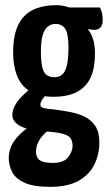

<svg xmlns="http://www.w3.org/2000/svg" viewBox="-20 -530 426 746"><path d="M175 196Q108 196 73 179Q38 162 26 136Q14 110 14 85Q14 49 34 19.5Q54 -10 86 -32Q118 -54 156 -65L190 -35Q172 -28 155.5 -13Q139 2 129.5 20.5Q120 39 120 59Q120 73 125.5 83Q131 93 145.5 98Q160 103 186 103Q228 103 245 80.5Q262 58 262 37Q262 19 254.5 7.5Q247 -4 222.5 -10.5Q198 -17 148 -20Q111 -23 84 -30.5Q57 -38 42 -52Q27 -66 28 -86Q29 -103 38 -120Q47 -137 65.5 -156Q84 -175 112 -195L173 -175Q171 -174 162 -165Q153 -156 145 -144.5Q137 -133 137 -123Q137 -110 165 -107.5Q193 -105 234 -98Q276 -92 305 -78.5Q334 -65 350 -41Q366 -17 366 23Q366 70 346.5 109.5Q327 149 285 172.5Q243 196 175 196ZM187 -154Q128 -154 94 -176.5Q60 -199 45.5 -237.5Q31 -276 31 -325Q31 -394 51.5 -434.5Q72 -475 110 -492.5Q148 -510 199 -510Q212 -510 227.5 -507Q243 -504 257 -498L276 -453Q309 -438 329 -406Q349 -374 349 -321Q349 -267 332.5 -230Q316 -193 280.5 -173.5Q245 -154 187 -154ZM192 -230Q210 -230 222 -240.5Q234 -251 240 -277Q246 -303 246 -347Q246 -397 234 -417Q222 -437 195 -437Q179 -437 166 -427Q153 -417 146 -394Q139 -371 139 -329Q139 -294 143.5 -272Q148 -250 159.5 -240Q171 -230 192 -230ZM346 -414Q331 -414 308.5 -420.5Q286 -427 263 -436Q240 -445 225.5 -452Q211 -459 211 -459L212 -501H368Q373 -493 376 -481Q379 -469 379 -452Q379 -432 370 -423Q361 -414 346 -414Z"/></svg>

Font: Yanone Kaffeesatz SemiBold
Style: Regular
Weight: 600
Designer: Yanone (Cyrillic: Daniel Pouzeot, Huerta Tipografica, and Cyreal)
Foundry: Yanone
Version: Version 2.003